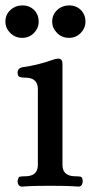

<svg xmlns="http://www.w3.org/2000/svg" viewBox="-32 -687 348 710"><path d="M199 -103Q199 -90 199 -77.5Q199 -65 203.5 -55.5Q208 -46 219 -40.5Q230 -35 251 -35Q260 -35 266.5 -33.5Q273 -32 274 -17Q274 -9 270 -3Q266 3 258 3Q229 1 204.5 0.5Q180 0 153 0Q126 0 102 0.5Q78 1 49 3Q41 3 37 -3Q33 -9 33 -17Q35 -32 41 -33.5Q47 -35 57 -35Q78 -35 88.5 -40.5Q99 -46 103.5 -55.5Q108 -65 108 -77.5Q108 -90 108 -103V-332Q108 -345 108 -357.5Q108 -370 103.5 -379.5Q99 -389 88.5 -394.5Q78 -400 57 -400Q48 -400 40.5 -402.5Q33 -405 33 -420Q33 -426 37 -431Q41 -436 49 -438Q83 -443 105 -448.5Q127 -454 141 -458.5Q155 -463 163.5 -466Q172 -469 180 -470Q188 -471 193.5 -467Q199 -463 199 -451ZM51 -667Q77 -667 94 -650Q111 -633 111 -607Q111 -583 93.5 -565Q76 -547 50 -547Q24 -547 6 -565Q-12 -583 -12 -607Q-12 -633 6.5 -650Q25 -667 51 -667ZM224 -667Q250 -667 267 -650Q284 -633 284 -607Q284 -583 266.5 -565Q249 -547 223 -547Q197 -547 179 -565Q161 -583 161 -607Q161 -633 179.5 -650Q198 -667 224 -667Z"/></svg>

Font: Alice
Style: Regular
Weight: 400
Designer: Cyreal (www.cyreal.org)
Foundry: Cyreal (www.cyreal.org)
Version: Version 1.010